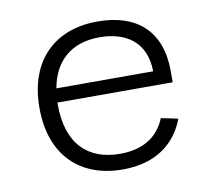

<svg xmlns="http://www.w3.org/2000/svg" viewBox="-64 -585 748 670"><g transform="rotate(-10 310.0 -250.0)"><path d="M70 -250C70 -80.5 170 12 320 12C439.5 12 509.5 -46.5 541 -129L481 -141.5C453.5 -74.5 397.5 -43.5 320 -43.5C206 -43.5 135 -111 135 -250V-257.5H543.5V-298C543.5 -438.5 461 -512 321.5 -512C166.5 -512 70 -414.5 70 -250ZM140 -307C157 -401.5 218.5 -456.5 319 -456.5C411 -456.5 482 -412 483 -307Z"/></g></svg>

Font: Monaspace Neon ExtraLight
Style: Regular
Weight: 200
Designer: Riley Cran & the Lettermatic Team
Foundry: Lettermatic
Version: Version 1.200 (Monaspace Neon)